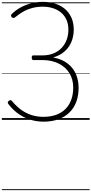

<svg xmlns="http://www.w3.org/2000/svg" viewBox="-20 -1292 986 2069"><path d="M449 19Q381 19 315.5 0.5Q250 -18 188.5 -58.5Q127 -99 74 -166Q66 -176 64 -185Q62 -194 74 -204Q84 -213 92.5 -213Q101 -213 110 -202Q160 -142 213.5 -105Q267 -68 325 -50.5Q383 -33 448 -33Q524 -33 584 -54.5Q644 -76 685 -117Q726 -158 747.5 -216.5Q769 -275 769 -348Q769 -438 727.5 -504.5Q686 -571 610.5 -608Q535 -645 433 -645H339Q331 -645 326.5 -651.5Q322 -658 322 -671Q322 -685 326.5 -690Q331 -695 339 -695H435Q508 -695 561.5 -718.5Q615 -742 649.5 -781.5Q684 -821 700.5 -870Q717 -919 717 -970Q717 -1034 695 -1081.5Q673 -1129 634.5 -1159.5Q596 -1190 546.5 -1205Q497 -1220 443 -1220Q382 -1220 331 -1207Q280 -1194 235.5 -1169.5Q191 -1145 146 -1108Q136 -1100 127 -1098.5Q118 -1097 108 -1106Q96 -1117 98.5 -1126Q101 -1135 107 -1141Q146 -1180 197.5 -1209Q249 -1238 311 -1255Q373 -1272 443 -1272Q512 -1272 572 -1253.5Q632 -1235 677.5 -1197.5Q723 -1160 749 -1103Q775 -1046 775 -970Q775 -925 762.5 -879Q750 -833 723.5 -792.5Q697 -752 654.5 -721Q612 -690 553 -673Q647 -655 707.5 -608.5Q768 -562 797.5 -494.5Q827 -427 827 -346Q827 -263 802.5 -196Q778 -129 729.5 -81Q681 -33 610.5 -7Q540 19 449 19ZM0 747H946V757H0ZM0 -20H946V0H0ZM0 -505H946V-500H0ZM0 -1267H946V-1257H0Z"/></svg>

Font: Playwrite VN Guides
Style: Regular
Weight: 400
Designer: Veronika Burian, José Scaglione
Foundry: TypeTogether
Version: Version 1.003